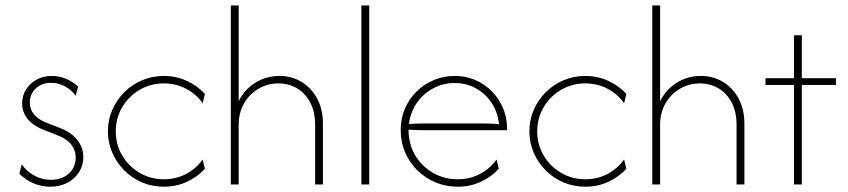

<svg xmlns="http://www.w3.org/2000/svg" viewBox="-20 -687 3158 715"><path d="M167.4 8.3Q134.7 8.3 104.5 -4.5Q74.3 -17.4 52.1 -40.3L61.1 -75Q79.2 -48.6 108 -33Q136.8 -17.4 169.4 -17.4Q210.4 -17.4 236.1 -40.6Q261.8 -63.9 261.8 -100Q261.8 -127.8 245.1 -149Q228.5 -170.1 193.8 -183.3L137.5 -205.6Q113.9 -215.3 96.9 -229.5Q79.9 -243.8 71.2 -262.2Q62.5 -280.6 62.5 -301.4Q62.5 -331.2 77.1 -354.2Q91.7 -377.1 116.7 -390.6Q141.7 -404.2 172.9 -404.2Q199.3 -404.2 224.7 -394.1Q250 -384 270.8 -364.6L261.8 -329.9Q251.4 -345.1 236.8 -355.9Q222.2 -366.7 205.6 -372.6Q188.9 -378.5 170.8 -378.5Q135.4 -378.5 113.2 -357.6Q91 -336.8 91 -304.9Q91 -280.6 105.6 -262.2Q120.1 -243.8 148.6 -231.9L204.9 -209.7Q232.6 -199.3 251.4 -183Q270.1 -166.7 280.2 -146.5Q290.3 -126.4 290.3 -102.1Q290.3 -70.8 274.3 -45.8Q258.3 -20.8 230.6 -6.2Q202.8 8.3 167.4 8.3Z M590.3 8.3Q547.2 8.3 509.4 -7.6Q471.5 -23.6 443.1 -52.1Q414.6 -80.6 398.3 -118.1Q381.9 -155.6 381.9 -197.9Q381.9 -241 398.3 -278.1Q414.6 -315.3 443.1 -343.8Q471.5 -372.2 509.4 -388.2Q547.2 -404.2 590.3 -404.2Q636.1 -404.2 675.3 -386.1Q714.6 -368.1 743.1 -337.5L734.7 -302.8Q710.4 -336.8 672.9 -356.6Q635.4 -376.4 590.3 -376.4Q541 -376.4 500 -352.4Q459 -328.5 435.1 -287.8Q411.1 -247.2 411.1 -197.9Q411.1 -148.6 435.1 -108Q459 -67.4 500 -43.4Q541 -19.4 590.3 -19.4Q635.4 -19.4 672.9 -39.2Q710.4 -59 734.7 -93.1L743.1 -58.3Q714.6 -27.8 675.3 -9.7Q636.1 8.3 590.3 8.3Z M839.6 0V-666.7H868.8V-310.4Q891 -354.2 931.2 -379.2Q971.5 -404.2 1020.8 -404.2Q1066.7 -404.2 1103.1 -381.9Q1139.6 -359.7 1161.1 -319.8Q1182.6 -279.9 1182.6 -226.4V0H1153.5V-221.5Q1153.5 -270.8 1135.1 -305.6Q1116.7 -340.3 1085.8 -358.3Q1054.9 -376.4 1016.7 -376.4Q976.4 -376.4 942.7 -356.6Q909 -336.8 888.9 -302.1Q868.8 -267.4 868.8 -221.5V0Z M1325.7 0V-666.7H1354.9V0Z M1684.7 8.3Q1641 8.3 1602.4 -7.6Q1563.9 -23.6 1534.7 -52.1Q1505.6 -80.6 1488.9 -119.1Q1472.2 -157.6 1472.2 -202.8Q1472.2 -245.8 1487.8 -282.3Q1503.5 -318.8 1531.2 -346.2Q1559 -373.6 1595.5 -388.9Q1631.9 -404.2 1672.9 -404.2Q1727.8 -404.2 1771.9 -377.8Q1816 -351.4 1842 -306.9Q1868.1 -262.5 1868.1 -208.3V-202.1H1555.6Q1542.4 -202.1 1528.8 -202.8Q1515.3 -203.5 1501.4 -204.2Q1501.4 -150.7 1526 -109Q1550.7 -67.4 1592.4 -43.4Q1634 -19.4 1684.7 -19.4Q1729.9 -19.4 1767.4 -39.2Q1804.9 -59 1829.2 -93.1L1837.5 -58.3Q1809 -27.8 1769.8 -9.7Q1730.6 8.3 1684.7 8.3ZM1502.8 -225Q1516 -226.4 1529.2 -226.7Q1542.4 -227.1 1555.6 -227.1H1784.7Q1802.8 -227.1 1814.9 -226.4Q1827.1 -225.7 1838.2 -224.3Q1834 -268.1 1811.5 -302.8Q1788.9 -337.5 1753.1 -357.6Q1717.4 -377.8 1672.9 -377.8Q1629.9 -377.8 1593.1 -358Q1556.2 -338.2 1532.3 -303.8Q1508.3 -269.4 1502.8 -225Z M2159.7 8.3Q2116.7 8.3 2078.8 -7.6Q2041 -23.6 2012.5 -52.1Q1984 -80.6 1967.7 -118.1Q1951.4 -155.6 1951.4 -197.9Q1951.4 -241 1967.7 -278.1Q1984 -315.3 2012.5 -343.8Q2041 -372.2 2078.8 -388.2Q2116.7 -404.2 2159.7 -404.2Q2205.6 -404.2 2244.8 -386.1Q2284 -368.1 2312.5 -337.5L2304.2 -302.8Q2279.9 -336.8 2242.4 -356.6Q2204.9 -376.4 2159.7 -376.4Q2110.4 -376.4 2069.4 -352.4Q2028.5 -328.5 2004.5 -287.8Q1980.6 -247.2 1980.6 -197.9Q1980.6 -148.6 2004.5 -108Q2028.5 -67.4 2069.4 -43.4Q2110.4 -19.4 2159.7 -19.4Q2204.9 -19.4 2242.4 -39.2Q2279.9 -59 2304.2 -93.1L2312.5 -58.3Q2284 -27.8 2244.8 -9.7Q2205.6 8.3 2159.7 8.3Z M2409 0V-666.7H2438.2V-310.4Q2460.4 -354.2 2500.7 -379.2Q2541 -404.2 2590.3 -404.2Q2636.1 -404.2 2672.6 -381.9Q2709 -359.7 2730.6 -319.8Q2752.1 -279.9 2752.1 -226.4V0H2722.9V-221.5Q2722.9 -270.8 2704.5 -305.6Q2686.1 -340.3 2655.2 -358.3Q2624.3 -376.4 2586.1 -376.4Q2545.8 -376.4 2512.2 -356.6Q2478.5 -336.8 2458.3 -302.1Q2438.2 -267.4 2438.2 -221.5V0Z M2936.8 0V-370.8H2830.6V-395.8H2936.8V-555.6H2966V-395.8H3093.1V-370.8H2966V0Z"/></svg>

Font: Afacad Flux Thin
Style: Regular
Weight: 250
Designer: Kristian Moeller
Foundry: Dicotype
Version: Version 1.100